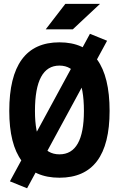

<svg xmlns="http://www.w3.org/2000/svg" viewBox="-20 -926 626 1011"><path d="M122.6 65.4 32.2 28.8 453.6 -748 543.9 -711.4ZM293 9.8Q28.8 9.8 28.8 -341.8Q28.8 -703.1 293 -703.1Q557.1 -703.1 557.1 -341.8Q557.1 9.8 293 9.8ZM293 -113.3Q421.9 -113.3 421.9 -341.8Q421.9 -580.6 293 -580.6Q164.1 -580.6 164.1 -341.8Q164.1 -113.3 293 -113.3ZM220.7 -771.5 324.2 -905.8H506.8L363.3 -771.5Z"/></svg>

Font: Cascadia Mono
Style: Regular
Weight: 400
Monospace: yes
Designer: Aaron Bell
Foundry: Saja Typeworks
Version: Version 2102.003